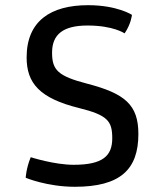

<svg xmlns="http://www.w3.org/2000/svg" viewBox="-20 -696 623 729"><path d="M77.6 -21C77.6 -21 158.7 13.2 264.2 13.2C437 13.2 505.4 -52.7 505.4 -187C505.4 -297.9 455.1 -340.8 310.5 -378.4C200.2 -407.2 177.7 -429.7 177.7 -496.1C177.7 -565.9 220.2 -599.1 312.5 -599.1C410.6 -599.1 453.1 -569.3 453.1 -569.3C478 -605.5 481 -639.6 481 -639.6C481 -639.6 425.3 -676.3 314.5 -676.3C172.9 -676.3 81.1 -616.7 81.1 -478C81.1 -379.9 130.4 -322.8 280.8 -285.6C388.7 -258.8 406.2 -236.3 406.2 -170.9C406.2 -104 370.1 -70.3 259.8 -70.3C186 -70.3 96.7 -99.1 96.7 -99.1C79.1 -56.6 77.6 -21 77.6 -21Z"/></svg>

Font: Basic
Style: Regular
Weight: 400
Designer: Magnus Gaarde
Foundry: Magnus Gaarde
Version: Version 1.001